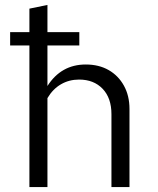

<svg xmlns="http://www.w3.org/2000/svg" viewBox="-20 -757 640 777"><path d="M99 0V-573H21V-627H99V-722L172 -737V-627H301V-573H172V-409Q227.6 -496 327 -496Q380.2 -496 419.6 -473.5Q459 -451 481.5 -410.3Q504 -369.6 504 -316V0H431V-295Q431 -360.4 395.3 -397.7Q359.5 -435 300 -435Q259.7 -435 226.9 -416Q194 -397 172 -360V0Z"/></svg>

Font: Red Hat Mono
Style: Regular
Weight: 300
Monospace: yes
Designer: Pentagram, MCKL
Foundry: Pentagram, MCKL
Version: Version 1.023